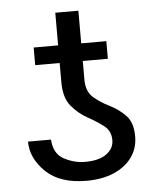

<svg xmlns="http://www.w3.org/2000/svg" viewBox="-50 -700 611 752"><g transform="rotate(-5 255.5 -323.5)"><path d="M374.5 -140.1Q374.5 -176.8 347.4 -197.3Q320.3 -217.8 284.9 -237.3Q249.5 -256.8 222.4 -289.6Q195.3 -322.3 195.3 -383.8V-656.7H286.1V-386.2Q286.1 -338.9 313.2 -315.4Q340.3 -292 375.5 -274.7Q410.6 -257.3 437.7 -229.7Q464.8 -202.1 464.8 -147Q464.8 -100.6 439.5 -65.2Q414.1 -29.8 368.2 -10Q322.3 9.8 260.7 9.8Q155.8 9.8 100.3 -43.9Q44.9 -97.7 44.9 -163.1H135.3Q138.7 -106.9 178.7 -85.7Q218.8 -64.5 260.7 -64.5Q315.9 -64.5 345.2 -85.9Q374.5 -107.4 374.5 -140.1ZM384.8 -528.3V-459H99.1V-528.3Z"/></g></svg>

Font: RobotoDEMO
Style: Regular
Weight: 400
Designer: Christian Robertson
Foundry: Google
Version: Version 2.136